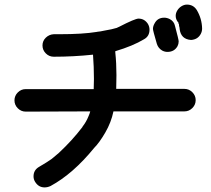

<svg xmlns="http://www.w3.org/2000/svg" viewBox="-20 -776 920 836"><path d="M174 40Q148 40 133 16Q126 5 126 -8Q126 -36 151 -50Q187 -71 205 -84L236 -110Q294 -164 339 -223V-224Q356 -246 365 -269Q370 -280 373 -291L92 -290Q72 -290 57.5 -304.5Q43 -319 43 -339Q43 -359 57.5 -373.5Q72 -388 92 -388H388L389 -432Q389 -485 385 -538Q300 -529 214 -529Q194 -529 179.5 -543.5Q165 -558 165 -578Q165 -598 179.5 -612Q194 -626 214 -627H238Q340 -627 401 -637L406 -638Q413 -638 436 -643Q467 -648 490 -655Q492 -657 494.5 -657.5Q497 -658 498 -659Q568 -695 583 -695Q609 -695 624 -672Q631 -660 631 -647Q631 -618 607 -605Q559 -576 482 -553V-548Q487 -501 487 -449L486 -389H783Q803 -389 817.5 -374.5Q832 -360 832 -340Q832 -320 817.5 -305.5Q803 -291 783 -291H474Q464 -243 438.5 -199Q413 -155 390 -132Q298 -19 200 34Q187 40 174 40ZM709 -550Q697 -550 686 -556Q669 -566 663 -585Q646 -643 646 -650Q646 -662 653 -674Q666 -699 695 -699Q707 -699 719 -693Q738 -683 742 -663Q758 -603 758 -596Q758 -585 753 -575Q739 -550 709 -550ZM812 -602Q767 -605 762 -651V-654Q759 -664 759 -671Q759 -672 756 -676L757 -677Q757 -679 753 -682Q745 -694 745 -707Q745 -719 752 -730.5Q759 -742 770.5 -749Q782 -756 794 -756Q822 -756 837 -732Q859 -695 860 -652Q860 -639 854 -628Q841 -604 812 -602Z"/></svg>

Font: Bad Comic
Style: Regular
Weight: 400
Designer: GGBotNet
Foundry: f0n7
Version: 0.9